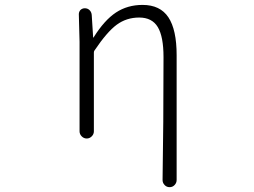

<svg xmlns="http://www.w3.org/2000/svg" viewBox="-20 -565 1040 786"><path d="M703.1 171.9Q703.1 183.6 694.8 192.4Q686.5 201.2 674.3 201.2Q662.1 201.2 653.8 192.4Q645.5 183.6 645.5 171.9Q649.4 -53.7 649.4 -331.1Q649.4 -415 626 -454.1Q602.5 -493.2 549.8 -493.2Q498 -493.2 458 -463.9Q418 -434.6 366.2 -357.4Q364.3 -354.5 364.3 -349.6V-27.3Q364.3 -15.6 355.5 -6.8Q346.7 2 335 2Q323.2 2 314.5 -6.8Q305.7 -15.6 305.7 -27.3V-393.6L302.7 -506.8Q302.7 -515.6 308.6 -523.4Q316.4 -531.2 327.1 -531.2Q338.9 -531.2 346.7 -523.4Q354.5 -515.6 355.5 -503.9L361.3 -412.1Q361.3 -411.1 362.3 -411.1Q363.3 -411.1 363.3 -412.1Q407.2 -482.4 454.6 -513.7Q502 -544.9 563.5 -544.9Q635.7 -544.9 669.4 -494.1Q703.1 -443.4 703.1 -338.9Z"/></svg>

Font: Gen Jyuu Gothic L Monospace Light
Style: Regular
Weight: 300
Designer: [Source Han Sans]
Ryoko NISHIZUKA  (kana & ideographs); Paul D. Hunt (Latin, Greek & Cyrillic); Wenlong ZHANG  (bopomofo
Version: Version 1.002.20150607